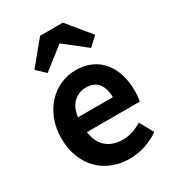

<svg xmlns="http://www.w3.org/2000/svg" viewBox="-203 -958 986 1087"><g transform="rotate(-30 290.5 -414.5)"><path d="M322 14Q264 14 213 -6Q162 -26 124.5 -63.5Q87 -101 65.5 -155.5Q44 -210 44 -279Q44 -347 66 -402Q88 -457 124 -495Q160 -533 207 -553.5Q254 -574 305 -574Q363 -574 406.5 -554Q450 -534 479.5 -498Q509 -462 524 -413Q539 -364 539 -306Q539 -286 537 -267.5Q535 -249 532 -238H187Q196 -169 237.5 -134Q279 -99 342 -99Q377 -99 407.5 -109Q438 -119 468 -138L518 -48Q476 -19 425.5 -2.5Q375 14 322 14ZM413 -336Q413 -393 387 -426.5Q361 -460 306 -460Q262 -460 227.5 -429Q193 -398 185 -336ZM230 -843H379L503 -692L446 -639L306 -749H302L162 -639L106 -692Z"/></g></svg>

Font: Kinto Sans
Style: Bold
Weight: 700
Designer: Authors: Ryoko NISHIZUKA  (kana & ideographs); Paul D. Hunt (Latin, Greek & Cyrillic); Wenlong ZHANG  (bopomofo); Sandol
Foundry: Adobe Systems Incorporated, ookami Inc.
Version: Version 0.001